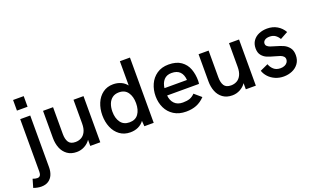

<svg xmlns="http://www.w3.org/2000/svg" viewBox="-128 -1192 3123 1907"><g transform="rotate(-20 1433.5 -238.5)"><path d="M74.7 -578.6V-690.9H187V-578.6ZM-36.1 198.2 -10.7 110.4Q15.1 120.6 36.6 120.6Q57.1 120.6 66.7 106.7Q76.2 92.8 76.2 68.4V-487.8H182.1V58.6Q182.1 103 167.2 138.2Q152.3 173.3 121.8 193.6Q91.3 213.9 45.4 213.9Q25.9 213.9 2.9 209.2Q-20 204.6 -36.1 198.2Z M317.4 -200.2V-487.8H423.3V-203.6Q423.3 -149.9 443.6 -118.2Q463.9 -86.4 516.1 -86.4Q549.8 -86.4 577.6 -101.6Q605.5 -116.7 622.3 -150.4Q639.2 -184.1 639.2 -237.3V-487.8H745.1V0H639.2V-64.9Q615.7 -30.3 577.1 -9.5Q538.6 11.2 494.6 11.2Q434.6 11.2 394.8 -18.1Q355 -47.4 336.2 -95.2Q317.4 -143.1 317.4 -200.2Z M1309.6 -689.9V0H1210.9L1206.5 -58.1Q1181.6 -24.4 1144.5 -7.3Q1107.4 9.8 1061.5 9.8Q997.1 9.8 950.4 -24.4Q903.8 -58.6 879.6 -116.5Q855.5 -174.3 855.5 -244.1Q855.5 -313.5 879.6 -371.3Q903.8 -429.2 950.2 -463.6Q996.6 -498 1060.1 -498Q1104 -498 1141.4 -481.7Q1178.7 -465.3 1203.1 -433.6V-689.9ZM1211.9 -244.1Q1211.9 -314 1180.7 -358.4Q1149.4 -402.8 1087.4 -402.8Q1045.4 -402.8 1017.3 -381.8Q989.3 -360.8 975.6 -325Q961.9 -289.1 961.9 -244.1Q961.9 -174.3 993.7 -130.4Q1025.4 -86.4 1087.4 -86.4Q1149.9 -86.4 1180.9 -129.9Q1211.9 -173.3 1211.9 -244.1Z M1417.5 -241.2Q1417.5 -308.1 1443.1 -365.7Q1468.8 -423.3 1520 -458.7Q1571.3 -494.1 1644.5 -494.1Q1726.1 -494.1 1775.9 -459Q1825.7 -423.8 1846.7 -367.2Q1867.7 -310.5 1867.7 -240.7Q1867.7 -230 1866.2 -220.9Q1864.7 -211.9 1864.3 -209.5H1527.8Q1532.2 -155.8 1564 -123Q1595.7 -90.3 1652.3 -90.3Q1695.3 -90.3 1724.4 -100.3Q1753.4 -110.4 1779.3 -137.2L1851.6 -75.2Q1810.1 -32.2 1762.5 -13.2Q1714.8 5.9 1653.3 5.9Q1577.1 5.9 1523.9 -27.8Q1470.7 -61.5 1444.1 -117.7Q1417.5 -173.8 1417.5 -241.2ZM1765.6 -287.1Q1761.7 -343.8 1731.7 -374.3Q1701.7 -404.8 1644.5 -404.8Q1592.3 -404.8 1563.2 -372.6Q1534.2 -340.3 1527.8 -287.1Z M1961.4 -200.2V-487.8H2067.4V-203.6Q2067.4 -149.9 2087.6 -118.2Q2107.9 -86.4 2160.2 -86.4Q2193.8 -86.4 2221.7 -101.6Q2249.5 -116.7 2266.4 -150.4Q2283.2 -184.1 2283.2 -237.3V-487.8H2389.2V0H2283.2V-64.9Q2259.8 -30.3 2221.2 -9.5Q2182.6 11.2 2138.7 11.2Q2078.6 11.2 2038.8 -18.1Q1999 -47.4 1980.2 -95.2Q1961.4 -143.1 1961.4 -200.2Z M2485.8 -122.1 2570.3 -160.6Q2582.5 -126 2609.4 -102.3Q2636.2 -78.6 2679.7 -78.6Q2705.1 -78.6 2724.1 -87.2Q2743.2 -95.7 2753.4 -110.4Q2763.7 -125 2763.7 -142.6Q2763.7 -161.6 2751 -174.1Q2738.3 -186.5 2718.8 -193.6Q2699.2 -200.7 2665.5 -209.5Q2617.2 -222.2 2586.9 -235.1Q2556.6 -248 2534.9 -275.1Q2513.2 -302.2 2513.2 -348.1Q2513.2 -395.5 2536.9 -428.7Q2560.5 -461.9 2600.1 -478.5Q2639.6 -495.1 2686.5 -495.1Q2746.1 -495.1 2791.5 -468.3Q2836.9 -441.4 2863.3 -394.5L2782.2 -350.1Q2766.1 -377.9 2742.4 -394.5Q2718.8 -411.1 2682.6 -411.1Q2650.4 -411.1 2631.6 -397.5Q2612.8 -383.8 2612.8 -362.3Q2612.8 -345.7 2624.5 -335Q2636.2 -324.2 2654.5 -317.4Q2672.9 -310.5 2705.1 -301.8Q2755.9 -287.6 2787.6 -273.2Q2819.3 -258.8 2842.8 -229Q2866.2 -199.2 2866.2 -149.9Q2866.2 -97.7 2840.1 -61.5Q2814 -25.4 2772.2 -7.8Q2730.5 9.8 2683.1 9.8Q2634.8 9.8 2594 -8.1Q2553.2 -25.9 2525.4 -55.9Q2497.6 -85.9 2485.8 -122.1Z"/></g></svg>

Font: Acari Sans SemiBold
Style: Regular
Weight: 600
Designer: Alfredo Marco Pradil and Stefan Peev
Foundry: Hanken Design Co.
Version: Version 1.045;January 11, 2019;FontCreator 11.5.0.2425 64-bi